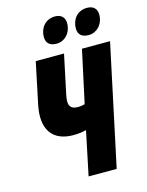

<svg xmlns="http://www.w3.org/2000/svg" viewBox="-135 -1014 838 1096"><g transform="rotate(-15 283.5 -466.0)"><path d="M460 -779C505 -779 547 -818 547 -877C547 -912 525 -932 489 -932C429 -932 397 -885 397 -835C397 -798 419 -779 460 -779ZM270 -779C316 -779 357 -818 357 -877C357 -912 335 -932 300 -932C240 -932 208 -885 208 -835C208 -798 229 -779 270 -779ZM249 0H415L567 -714H401L334 -404C321 -400 307 -398 295 -398C248 -398 233 -422 246 -482L295 -714H128L77 -471C47 -329 104 -250 227 -250C252 -250 277 -253 303 -259Z"/></g></svg>

Font: Noto Sans ExtraCondensed Black
Style: Italic
Weight: 900
Width: 2
Italic angle: -12°
Designer: Monotype Design Team
Foundry: Monotype Imaging Inc.
Version: Version 2.013